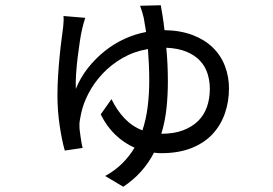

<svg xmlns="http://www.w3.org/2000/svg" viewBox="-20 -634 1040 732"><path d="M595 -124Q643 -124 677.5 -137Q712 -150 735 -172.5Q758 -195 769 -226.5Q780 -258 780 -295Q780 -326 771 -354Q762 -382 742 -403Q722 -424 690.5 -437Q659 -450 614 -452Q620 -390 620 -323Q620 -269 614.5 -219Q609 -169 595 -124ZM593 -614Q596 -597 600 -572.5Q604 -548 607 -519Q668 -518 714 -500.5Q760 -483 791 -453Q822 -423 837.5 -382.5Q853 -342 853 -297Q853 -247 837.5 -202Q822 -157 790.5 -123Q759 -89 710 -69.5Q661 -50 595 -50Q587 -50 580.5 -50.5Q574 -51 567 -52Q547 -13 518 19.5Q489 52 450 78L381 37Q419 16 446.5 -11.5Q474 -39 493 -71Q452 -89 419 -121Q386 -153 364 -198L405 -256Q426 -213 455 -182.5Q484 -152 523 -137Q537 -179 543 -227Q549 -275 549 -327Q549 -362 547.5 -391.5Q546 -421 544 -447Q491 -438 447.5 -413Q404 -388 371.5 -353.5Q339 -319 318 -279Q297 -239 289 -200Q287 -189 284.5 -176.5Q282 -164 283 -150Q283 -143 284.5 -132.5Q286 -122 287.5 -110.5Q289 -99 291 -88Q293 -77 295 -70L227 -60Q216 -98 207.5 -155Q199 -212 199 -271Q199 -307 201.5 -346Q204 -385 207.5 -421Q211 -457 215 -486.5Q219 -516 221 -533Q222 -544 222.5 -554.5Q223 -565 222 -573L305 -566Q302 -557 299 -546.5Q296 -536 294 -527Q289 -507 284.5 -477Q280 -447 276 -414.5Q272 -382 270 -350.5Q268 -319 269 -295Q287 -339 315.5 -375Q344 -411 379 -439Q414 -467 454 -485.5Q494 -504 537 -512Q532 -545 528 -566Q525 -578 521.5 -590Q518 -602 514 -612Z"/></svg>

Font: SpoqaHanSans-Regular
Style: Regular
Weight: 400
Designer: [Spoqa Han Sans] Dong-huui Kim \uAE40 \uB3D9 \uD718  Younghwa Kang \uAC15 \uC601 \uD654  [Noto Sans] Ryoko NISHIZUKA \u8
Foundry: Spoqa (http://www.spoqa-han-sans.com)
Version: Version 2.000